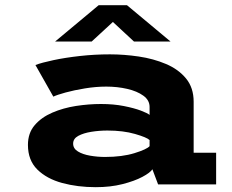

<svg xmlns="http://www.w3.org/2000/svg" viewBox="-20 -726 915 756"><path d="M357 11Q285.5 11 224.8 -5.5Q164 -22 127 -58.5Q90 -95 90 -155.5Q90 -202 116.5 -233Q143 -264 186 -282.5Q229 -301 279.2 -308.8Q329.5 -316.5 377.5 -316.5Q427 -316.5 467.5 -308.5Q508 -300.5 534.5 -290.5Q561 -280.5 569 -273.5V-305Q569 -331.5 544.5 -349.2Q520 -367 481 -376Q442 -385 398.5 -385Q357.5 -385 314.8 -378Q272 -371 238.2 -361.8Q204.5 -352.5 190 -345.5L119.5 -470Q144.5 -479.5 190.5 -489.2Q236.5 -499 294.5 -505.5Q352.5 -512 413 -512Q468.5 -512 526.2 -503.5Q584 -495 633.2 -474.2Q682.5 -453.5 712.5 -417Q742.5 -380.5 742.5 -325.5V-124.5H831V0H602.5L580 -59.5Q571.5 -46 540.5 -29.5Q509.5 -13 462.2 -1Q415 11 357 11ZM393.5 -108Q461 -108 509.5 -123Q558 -138 569 -150.5V-174.5Q558.5 -185 511.8 -198.5Q465 -212 403 -212Q370.5 -212 339.5 -207Q308.5 -202 288.2 -191Q268 -180 268 -160.5Q268 -141 287 -129.5Q306 -118 335 -113Q364 -108 393.5 -108ZM197 -562.5 368.5 -705.5H480L651.5 -562.5H507.5L424.5 -639.5L341 -562.5Z"/></svg>

Font: Trispace SemiExpanded
Style: Bold
Weight: 700
Width: 6
Designer: Tyler Finck
Foundry: Etcetera Type Company
Version: Version 1.210; ttfautohint (v1.8.3)